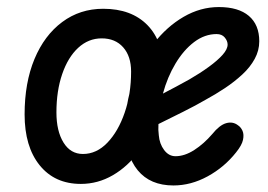

<svg xmlns="http://www.w3.org/2000/svg" viewBox="-20 -530 780 558"><path d="M215 4.5Q139 4.5 95.2 -49.8Q51.5 -104 51.5 -197.5Q51.5 -289.5 80.2 -358.5Q109 -427.5 160.8 -466Q212.5 -504.5 280 -504.5Q362 -504.5 408.5 -457Q455 -409.5 455 -322.5Q455 -254.5 436.2 -195.2Q417.5 -136 384.5 -91Q351.5 -46 308 -20.8Q264.5 4.5 215 4.5ZM221 -82.5Q260.5 -82.5 292 -115.2Q323.5 -148 342.2 -202.2Q361 -256.5 361 -322Q361 -366.5 338 -392.5Q315 -418.5 275.5 -418.5Q237 -418.5 207.2 -391Q177.5 -363.5 160.8 -314.8Q144 -266 144 -203.5Q144 -149 164.5 -115.8Q185 -82.5 221 -82.5ZM484 9Q416.5 9 380.2 -35.2Q344 -79.5 344 -158.5Q344 -228 366.2 -291Q388.5 -354 426.5 -403.2Q464.5 -452.5 513.5 -481Q562.5 -509.5 616 -509.5Q673 -509.5 703.2 -483.8Q733.5 -458 733.5 -410Q733.5 -383 720.2 -358.8Q707 -334.5 684.2 -313.5Q661.5 -292.5 633.8 -274Q606 -255.5 576.5 -239.5Q550 -224 512 -205Q474 -186 440.5 -169.5Q440 -160.5 440.2 -152.5Q440.5 -144.5 441.5 -137Q443.5 -112 457 -94Q470.5 -76 490 -76Q516.5 -76 544.5 -94Q572.5 -112 597 -140.5Q618 -166.5 637.2 -172Q656.5 -177.5 671.5 -166Q680 -160.5 684.8 -149.8Q689.5 -139 686.2 -123.5Q683 -108 666 -87Q632 -44 583.5 -17.5Q535 9 484 9ZM453.5 -258Q471.5 -267.5 491.5 -278Q511.5 -288.5 530 -299Q562 -317.5 587 -335.8Q612 -354 626.8 -370.5Q641.5 -387 641.5 -400.5Q641.5 -411 633.2 -421Q625 -431 609.5 -431Q575 -431 544.2 -407.8Q513.5 -384.5 490 -345.2Q466.5 -306 453.5 -258Z"/></svg>

Font: Edu AU VIC WA NT Hand Medium
Style: Regular
Weight: 500
Version: Version 1.001